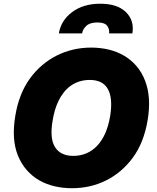

<svg xmlns="http://www.w3.org/2000/svg" viewBox="-20 -990 835 1020"><path d="M61.1 -373.6Q80.3 -492.2 139.2 -573.2Q168.3 -613.3 204.4 -643.8Q240.4 -674.4 281.8 -695.1Q323.2 -715.9 369.3 -726.6Q415.5 -737.2 464.5 -737.2Q512.1 -737.2 556.1 -726.9Q600.1 -716.6 637.4 -695.1Q674.7 -673.7 703.8 -640.4Q733 -607.2 750.7 -561.4Q784.8 -473.7 764.2 -350.9Q744.3 -232.2 685.4 -152Q656.2 -112.6 620.4 -82.2Q584.5 -51.8 543.5 -31.4Q502.5 -11 456.9 -0.5Q411.2 9.9 362.2 9.9Q315 9.9 271 -0.2Q226.9 -10.3 189.6 -31.4Q152.3 -52.6 122.9 -85.6Q93.4 -118.6 74.9 -164.4Q40.5 -250 61.1 -373.6ZM369.3 -161.9Q408.4 -161.9 440.5 -176.1Q472.7 -190.3 497.7 -217.3Q522.7 -244.3 539.8 -283.7Q556.8 -323.2 565.3 -373.6Q580.3 -467.3 553.4 -516.3Q526.6 -565.3 457.4 -565.3Q426.5 -565.3 401.1 -557Q375.7 -548.7 355.1 -533.9Q334.5 -519.2 318.7 -498.9Q302.9 -478.7 291.2 -454.7Q279.5 -430.8 271.8 -404.5Q264.2 -378.2 259.9 -350.9Q242.9 -256 272 -209Q301.1 -161.9 369.3 -161.9ZM363.6 -926.1Q422.6 -970.2 512.8 -970.2Q558.2 -970.2 591.6 -959.3Q625 -948.5 648.4 -926.1Q694.6 -881.7 683.2 -812.5H559.7Q562.1 -835.9 549.4 -853Q535.9 -870.7 497.2 -870.7Q458.8 -870.7 438.9 -853Q419 -834.2 416.2 -812.5H292.6Q304 -881.7 363.6 -926.1Z"/></svg>

Font: Inter P Black
Style: Italic
Weight: 900
Italic angle: -9.40001°
Designer: Rasmus Andersson
Foundry: rsms
Version: Version 3.018;git-588b23468